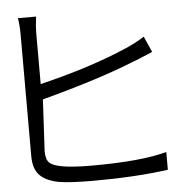

<svg xmlns="http://www.w3.org/2000/svg" viewBox="-54 -814 864 873"><g transform="rotate(-5 378.5 -377.5)"><path d="M140.6 -382.8C320.3 -430.7 460.9 -475.6 563.5 -517.6C571.3 -519.5 601.6 -532.2 654.3 -554.7L622.1 -627C596.7 -610.4 568.4 -595.7 537.1 -582C424.8 -533.2 291 -490.2 136.7 -453.1V-685.5C136.7 -706.1 138.7 -731.4 142.6 -760.7H59.6C63.5 -738.3 65.4 -712.9 65.4 -683.6V-131.8C65.4 -92.8 74.2 -63.5 92.8 -43.9C111.3 -24.4 139.6 -10.7 178.7 -2.9C212.9 2.9 265.6 5.9 335.9 5.9C465.8 5.9 580.1 -1 678.7 -14.6V-95.7C601.6 -74.2 487.3 -63.5 335.9 -63.5C277.3 -63.5 232.4 -66.4 201.2 -72.3C173.8 -77.1 155.3 -84 144.5 -93.8C133.8 -103.5 127.9 -121.1 127.9 -146.5Z"/></g></svg>

Font: Gen Shin Gothic P Normal
Style: Regular
Weight: 300
Designer: [Source Han Sans]
Ryoko NISHIZUKA  (kana & ideographs); Paul D. Hunt (Latin, Greek & Cyrillic); Wenlong ZHANG  (bopomofo
Version: Version 1.002.20150607